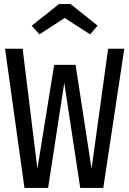

<svg xmlns="http://www.w3.org/2000/svg" viewBox="-20 -930 640 950"><path d="M491 0H377L298 -520L218 0H101L5 -689H92L165 -95L248 -609H354L433 -95L515 -689H595ZM463 -803 426 -760 300 -841 175 -760 137 -803 272 -910H329Z"/></svg>

Font: Fira Mono
Style: Regular
Weight: 400
Designer: Carrois Corporate & Edenspiekermann AG
Foundry: Carrois Corporate GbR & Edenspiekermann AG
Version: Version 3.206